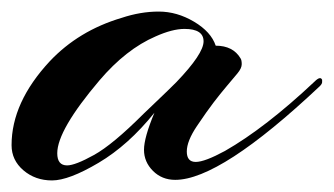

<svg xmlns="http://www.w3.org/2000/svg" viewBox="-25 -303 577 332"><path d="M364 -42Q434 -82 519 -162Q529 -172 532 -165Q532 -164 532 -161Q532 -158 528 -154Q356 8 278 8Q255 8 239.5 -7.5Q224 -23 224 -44Q224 -65 242 -108Q197 -52 145.5 -21.5Q94 9 65 9Q36 9 15.5 -8.5Q-5 -26 -5 -52Q-5 -126 61 -197Q111 -250 185 -272Q218 -283 249.5 -283Q281 -283 310.5 -265.5Q340 -248 348 -224Q378 -224 391 -202Q393 -199 393 -192Q393 -185 385.5 -176Q378 -167 367 -154Q356 -141 344.5 -126Q333 -111 315.5 -85Q298 -59 298 -41Q298 -23 313.5 -23Q329 -23 364 -42ZM294 -253Q273 -253 244 -240Q193 -218 147 -164Q74 -78 74 -38Q74 -17 91 -17Q105 -17 137.5 -35Q170 -53 223 -106Q226 -109 246 -128Q266 -147 280 -161Q327 -210 327 -231.5Q327 -253 294 -253Z"/></svg>

Font: Arizonia
Style: Regular
Weight: 400
Designer: Robert E. Leuschke
Foundry: Robert E. Leuschke
Version: Version 1.003